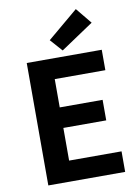

<svg xmlns="http://www.w3.org/2000/svg" viewBox="-106 -1075 827 1144"><g transform="rotate(-10 307.5 -503.0)"><path d="M91.3 0V-740.8H545.2V-617.3H239V-446.1H498.4V-321.9H239V-124.3H556.2V0ZM315.3 -777.1 249.9 -850.7 435 -1006.3 513.8 -910.2Z"/></g></svg>

Font: Noto Sans JP
Style: Regular
Weight: 100
Designer: Ryoko NISHIZUKA 西塚涼子 (kana, bopomofo & ideographs); Paul D. Hunt (Latin, Greek & Cyrillic); Sandoll Communications 산돌커뮤니
Foundry: Adobe
Version: Version 2.004;hotconv 1.0.118;makeotfexe 2.5.65603